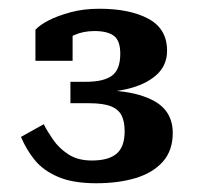

<svg xmlns="http://www.w3.org/2000/svg" viewBox="-20 -774 452 439"><path d="M190 -407Q158 -407 136.5 -421Q115 -435 101.5 -454.5Q88 -474 80 -490L28 -461Q40 -432 59.5 -408Q79 -384 113 -369.5Q147 -355 200 -355Q251 -355 290.5 -367Q330 -379 352.5 -404.5Q375 -430 375 -470Q375 -502 357 -523.5Q339 -545 298 -557Q257 -569 188 -568L177 -561Q229 -561 270.5 -570.5Q312 -580 337 -602Q362 -624 362 -658Q362 -708 319.5 -731Q277 -754 207 -754Q171 -754 141.5 -746Q112 -738 91.5 -727.5Q71 -717 61 -706V-635H146V-706Q138 -705 132 -700Q126 -695 122 -687.5Q118 -680 116 -670Q128 -684 149 -693.5Q170 -703 196 -703Q226 -703 240.5 -692Q255 -681 255 -651Q255 -615 236 -601Q217 -587 177 -587H141V-538H183Q216 -538 233.5 -531Q251 -524 258 -510Q265 -496 265 -474Q265 -438 246.5 -422.5Q228 -407 190 -407Z"/></svg>

Font: Roboto Serif SemiBold
Style: Regular
Weight: 600
Designer: Greg Gazdowicz
Foundry: Commercial Type
Version: Version 1.008